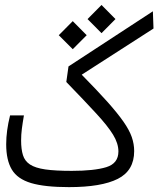

<svg xmlns="http://www.w3.org/2000/svg" viewBox="-20 -750 637 772"><path d="M257.3 2.4Q160.2 2.4 105.2 -13.9Q50.3 -30.3 27.6 -68.1Q4.9 -106 4.9 -169.9Q4.9 -223.6 20.5 -286.1H76.2Q70.8 -254.9 67.9 -231.9Q64.9 -209 64.9 -185.1Q64.9 -149.9 72.3 -126.2Q79.6 -102.5 100.6 -88.6Q121.6 -74.7 161.9 -68.8Q202.1 -63 268.6 -63Q358.9 -63 407.5 -77.9Q456.1 -92.8 456.1 -141.1Q456.1 -173.3 434.6 -208.5Q413.1 -243.7 366.9 -293.7Q320.8 -343.8 246.6 -420.4L255.4 -482.9L594.7 -704.6L597.2 -635.3L308.6 -449.7Q371.1 -386.2 411.9 -340.6Q452.6 -294.9 476.3 -261Q500 -227.1 509.8 -199Q519.5 -170.9 519.5 -142.6Q519.5 -64 453.6 -30.8Q387.7 2.4 257.3 2.4ZM272.5 -552.2 216.3 -608.4 272.5 -665 328.6 -608.4ZM388.2 -616.7 332 -673.3 388.2 -730 444.3 -673.3Z"/></svg>

Font: CaskaydiaMono NF Light
Style: Regular
Weight: 300
Designer: Aaron Bell
Foundry: Saja Typeworks
Version: Version 2111.001; ttfautohint (v1.8.4);Nerd Fonts 3.1.1